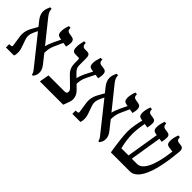

<svg xmlns="http://www.w3.org/2000/svg" viewBox="63 -1360 2083 2083"><g transform="rotate(45 1104.5 -318.5)"><path d="M41 0H165C180 -40 175 -86 161 -123L133 -203C113 -254 123 -291 146 -340L162 -371L412 -57C439 -25 447 -9 449 10H465C479 -9 492 -28 492 -63C492 -95 483 -119 454 -156L377 -253C377 -299 384 -339 405 -383L447 -476L496 -468C502 -498 506 -513 506 -531C506 -568 490 -583 464 -587L422 -594C398 -598 386 -612 386 -639V-647H361C346 -608 340 -574 340 -549C340 -507 353 -493 387 -487L405 -484L364 -399C351 -370 336 -332 332 -309L132 -558C105 -591 96 -618 96 -640V-647H72C61 -620 49 -594 49 -561C49 -537 58 -500 87 -465L133 -407L93 -335C64 -283 55 -233 67 -170L81 -78C86 -59 80 -51 59 -51H41Z M562 0H920C935 -41 956 -89 955 -118C954 -153 941 -186 910 -216L862 -263C863 -301 869 -339 889 -378L938 -478L985 -471C989 -485 994 -516 994 -535C994 -565 982 -585 953 -589L909 -595C885 -599 874 -613 874 -640V-647H848C832 -596 827 -574 827 -549C827 -503 843 -492 875 -487L895 -484L847 -389C836 -366 821 -328 819 -305L799 -324C753 -369 740 -384 740 -433V-525C740 -575 730 -592 690 -592H663C634 -592 619 -609 619 -640V-647H593C582 -599 578 -574 578 -547C578 -497 593 -480 631 -480H670C687 -480 689 -476 689 -456V-411C689 -358 704 -318 737 -285L841 -183C858 -165 863 -156 863 -141C863 -132 860 -125 855 -120C850 -115 843 -112 834 -112H582Z M1060 0H1184C1199 -40 1194 -86 1180 -123L1152 -203C1132 -254 1142 -291 1165 -340L1181 -371L1431 -57C1458 -25 1466 -9 1468 10H1484C1498 -9 1511 -28 1511 -63C1511 -95 1502 -119 1473 -156L1396 -253C1396 -299 1403 -339 1424 -383L1466 -476L1515 -468C1521 -498 1525 -513 1525 -531C1525 -568 1509 -583 1483 -587L1441 -594C1417 -598 1405 -612 1405 -639V-647H1380C1365 -608 1359 -574 1359 -549C1359 -507 1372 -493 1406 -487L1424 -484L1383 -399C1370 -370 1355 -332 1351 -309L1151 -558C1124 -591 1115 -618 1115 -640V-647H1091C1080 -620 1068 -594 1068 -561C1068 -537 1077 -500 1106 -465L1152 -407L1112 -335C1083 -283 1074 -233 1086 -170L1100 -78C1105 -59 1099 -51 1078 -51H1060Z M1651 0H1943C2105 0 2153 -348 2164 -458L2172 -530C2176 -565 2164 -588 2135 -591L2097 -596C2071 -599 2064 -620 2064 -641V-647H2038C2021 -595 2017 -572 2017 -547C2017 -505 2029 -489 2065 -485L2117 -478L2114 -459C2104 -377 2065 -112 1941 -112H1860L1919 -477L1960 -471C1964 -490 1969 -518 1969 -542C1969 -566 1962 -584 1929 -589L1890 -595C1866 -599 1854 -613 1854 -641V-647H1829C1815 -607 1808 -575 1808 -547C1808 -507 1822 -492 1856 -487L1871 -485L1810 -112H1700C1681 -189 1674 -256 1674 -306C1674 -359 1682 -421 1693 -478L1740 -471C1744 -490 1749 -518 1749 -542C1749 -564 1744 -584 1709 -589L1670 -595C1647 -599 1635 -613 1635 -641V-647H1609C1594 -605 1588 -573 1588 -547C1588 -505 1602 -493 1635 -487L1648 -485C1632 -425 1618 -343 1618 -290C1618 -233 1632 -111 1651 0Z"/></g></svg>

Font: Noto Serif Hebrew SemiCondensed Medium
Style: Regular
Weight: 500
Width: 4
Designer: Monotype Design Team
Foundry: Monotype Imaging Inc.
Version: Version 2.004